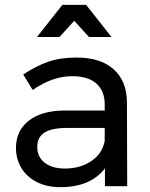

<svg xmlns="http://www.w3.org/2000/svg" viewBox="-20 -770 621 794"><path d="M414 0V-74Q355 4 229 4Q174 4 132.5 -17Q91 -38 68.5 -75Q46 -112 46 -158Q46 -229 98.5 -270.5Q151 -312 245 -313H413V-338Q413 -394 378.5 -424.5Q344 -455 278 -455Q198 -455 115 -398L76 -462Q133 -499 181.5 -515.5Q230 -532 297 -532Q396 -532 450 -483.5Q504 -435 505 -348L506 0ZM413 -188V-241H258Q195 -241 164.5 -222Q134 -203 134 -162Q134 -121 165 -97Q196 -73 248 -73Q313 -73 358.5 -104.5Q404 -136 413 -188ZM441 -617H348L287 -684L226 -617H133L238 -750H336Z"/></svg>

Font: Montserrat arm2
Style: Regular
Weight: 400
Designer: Julieta Ulanovsky
Foundry: Julieta Ulanovsky
Version: Version 6.000